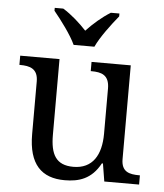

<svg xmlns="http://www.w3.org/2000/svg" viewBox="-54 -814 744 872"><g transform="rotate(5 317.5 -378.0)"><path d="M526.9 -108.9V-536.1H348.1V-494.1H351.1C396.5 -494.1 433.1 -484.4 433.1 -421.9V-215.8C433.1 -119.6 395 -54.2 307.1 -54.2C227.5 -54.2 202.1 -102.1 202.1 -190.9V-536.1H22.9V-494.1H25.9C70.3 -494.1 107.9 -484.4 107.9 -425.8V-186C107.9 -47.9 168 9.8 272.9 9.8C336.4 9.8 395 -6.3 435.1 -81.1H439.9L453.1 0H611.8V-42H608.9C563.5 -42 526.9 -50.3 526.9 -108.9ZM160.2 -752.9C192.4 -713.9 240.2 -650.4 260.3 -606H355C375 -650.4 422.9 -713.9 455.1 -752.9V-766.1H416C377.9 -742.7 338.4 -708.5 307.1 -674.8C277.3 -707 238.3 -742.2 199.2 -766.1H160.2Z"/></g></svg>

Font: The Erased English
Style: Regular
Weight: 400
Designer: Monotype Design team + ligartures altered by 180 Amsterdam
Foundry: Monotype Imaging Inc.
Version: Version 1.030;Glyphs 3.1.2 (3151)